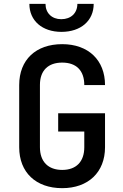

<svg xmlns="http://www.w3.org/2000/svg" viewBox="-20 -970 640 1000"><path d="M300 -804C401 -804 468 -862 468 -950H383C383 -902 350 -870 299 -870C250 -870 217 -902 217 -950H133C133 -862 200 -804 300 -804ZM304 10C440 10 527 -73 527 -203V-380H283V-285H419V-203C419 -128 377 -85 304 -85C231 -85 188 -128 188 -203V-528C188 -603 231 -644 304 -644C377 -644 419 -603 419 -527H527C527 -657 440 -740 304 -740C167 -740 80 -659 80 -527V-203C80 -72 167 10 304 10Z"/></svg>

Font: Tekne LDO SemiBold
Style: Regular
Weight: 600
Monospace: yes
Designer: Alessio Laiso, Mario Rullo, Paolo Rosset
Foundry: Alessio Laiso
Version: Version 1.000;hotconv 1.0.109;makeotfexe 2.5.65596